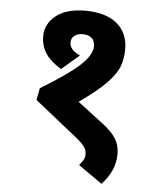

<svg xmlns="http://www.w3.org/2000/svg" viewBox="-52 -677 675 822"><g transform="rotate(5 285.0 -266.0)"><path d="M106.4 -233.4 289.6 -87.4C326.7 -57.6 335.9 -40.5 335.9 -20.5C335.9 -6.3 333.5 3.4 312.5 28.3L414.6 100.1C453.1 59.6 472.2 15.1 472.2 -32.7C472.2 -57.6 466.3 -79.6 454.6 -98.6C442.9 -117.7 422.9 -137.7 394.5 -159.2L286.6 -241.2C337.9 -277.3 376.5 -308.6 401.9 -335C427.2 -360.8 444.3 -385.3 453.1 -407.7C461.4 -430.2 465.8 -455.1 465.8 -482.9C465.8 -577.1 397.9 -632.3 282.2 -632.3C228.5 -632.3 186.5 -620.6 156.7 -597.2C126.5 -573.7 111.3 -543.9 111.3 -507.8C111.3 -452.6 138.2 -411.6 199.2 -374.5L274.9 -439C248 -452.6 230 -466.8 230 -492.2C230 -515.1 249 -531.2 278.8 -531.2C313.5 -531.2 331.5 -514.2 331.5 -483.4C331.5 -459 314.9 -431.2 281.7 -400.4C248 -369.6 192.9 -331.1 116.2 -284.7Z"/></g></svg>

Font: Noto Reveo Sans
Style: Bold
Weight: 700
Designer: Monotype Design team
Foundry: Monotype Imaging Inc.
Version: Version 1.04